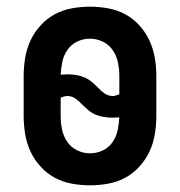

<svg xmlns="http://www.w3.org/2000/svg" viewBox="-20 -548 540 576"><path d="M250 8Q223 8 195.5 3Q168 -2 144 -15Q120 -28 101.5 -48.5Q83 -69 71.5 -93.5Q60 -118 55.5 -145.5Q51 -173 51 -200V-320Q51 -347 55.5 -374.5Q60 -402 71.5 -426.5Q83 -451 101.5 -471.5Q120 -492 144 -505Q168 -518 195.5 -523Q223 -528 250 -528Q277 -528 304.5 -523Q332 -518 356 -505Q380 -492 398.5 -471.5Q417 -451 428.5 -426Q440 -401 444.5 -374Q449 -347 449 -320V-200Q449 -173 444.5 -145.5Q440 -118 428.5 -93.5Q417 -69 398.5 -48.5Q380 -28 356 -15Q332 -2 304.5 3Q277 8 250 8ZM318 -260Q323 -260 328 -261.5Q333 -263 338 -265V-320Q338 -340 334 -360Q330 -380 318.5 -397Q307 -414 288.5 -423Q270 -432 250 -432Q230 -432 212 -423.5Q194 -415 182.5 -398.5Q171 -382 167 -362.5Q163 -343 162 -324Q167 -324 172 -324.5Q177 -325 182 -325Q195 -325 208 -323Q221 -321 233 -316Q245 -311 255 -302.5Q265 -294 274 -285Q283 -275 294 -267.5Q305 -260 318 -260ZM250 -88Q270 -88 288 -96.5Q306 -105 317.5 -121.5Q329 -138 333 -157.5Q337 -177 338 -196Q333 -196 328 -195.5Q323 -195 318 -195Q305 -195 292 -197Q279 -199 267 -204Q255 -209 245 -217.5Q235 -226 226 -235Q217 -245 206 -252.5Q195 -260 182 -260Q177 -260 172 -258.5Q167 -257 162 -255V-200Q162 -180 166 -160Q170 -140 181.5 -123Q193 -106 211.5 -97Q230 -88 250 -88Z"/></svg>

Font: Iosevka Term
Style: Bold
Weight: 700
Monospace: yes
Designer: Belleve Invis
Foundry: Belleve Invis
Version: Version 30.0.1